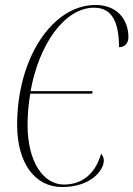

<svg xmlns="http://www.w3.org/2000/svg" viewBox="-20 -743 537 773"><path d="M230 10C347 10 398 -58 398 -97C398 -110 392 -119 387 -124C364 -45 313 0 237 0C156 0 91 -89 91 -240C91 -283 95 -326 102 -366H351L353 -376H103C137 -565 240 -712 359 -712C433 -712 459 -651 459 -553C481 -553 497 -568 497 -593C497 -670 446 -723 365 -723C189 -723 49 -506 49 -241C49 -84 122 10 230 10Z"/></svg>

Font: Noto Serif Display ExtraCondensed ExtraLight
Style: Italic
Weight: 200
Width: 2
Italic angle: -12°
Designer: Monotype Design Team
Foundry: Monotype Imaging Inc.
Version: Version 2.009